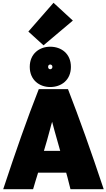

<svg xmlns="http://www.w3.org/2000/svg" viewBox="-20 -1346 766 1381"><path d="M218 15C228 -23 243 -66 254 -104H456C461 -87 464 -77 487 15H726C633 -264 553 -488 469 -705H259C174 -489 95 -263 3 15ZM341 -720C421 -720 490 -770 490 -865C490 -960 421 -1010 341 -1010C264 -1010 194 -960 194 -865C194 -770 264 -720 341 -720ZM293 -1020 504 -1198 365 -1326 184 -1119ZM296 -261C311 -312 326 -361 338 -409C345 -437 353 -464 355 -470C357 -464 364 -438 371 -410C385 -362 398 -312 413 -261ZM326 -865C326 -876 333 -882 341 -882C349 -882 357 -876 357 -865C357 -854 349 -848 341 -848C333 -848 326 -854 326 -865Z"/></svg>

Font: Repo ExtraBlack
Style: Regular
Weight: 400
Designer: Stefan Peev
Foundry: Context Ltd
Version: Version 001.502